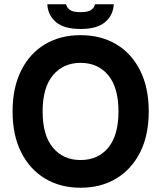

<svg xmlns="http://www.w3.org/2000/svg" viewBox="-20 -868 756 901"><path d="M358 13Q263 13 191.5 -30Q120 -73 79.5 -153Q39 -233 39 -345Q39 -457 79.5 -537.5Q120 -618 191.5 -660.5Q263 -703 358 -703Q453 -703 525 -660.5Q597 -618 637.5 -537.5Q678 -457 678 -345Q678 -233 637.5 -153Q597 -73 525 -30Q453 13 358 13ZM358 -117Q440 -117 488 -175Q536 -233 536 -345Q536 -457 488 -515Q440 -573 358 -573Q277 -573 228.5 -515Q180 -457 180 -345Q180 -233 228.5 -175Q277 -117 358 -117ZM358 -732Q281 -732 243 -764Q205 -796 202 -848H290Q294 -831 309 -821Q324 -811 358 -811Q392 -811 407 -821Q422 -831 426 -848H514Q511 -796 473 -764Q435 -732 358 -732Z"/></svg>

Font: Radio Canada Big SemiBold
Style: Regular
Weight: 600
Designer: Étienne Aubert Bonn
Foundry: Coppers and Brasses
Version: Version 1.001